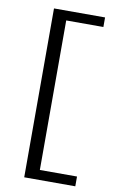

<svg xmlns="http://www.w3.org/2000/svg" viewBox="-88 -747 510 870"><g transform="rotate(10 167.0 -312.5)"><path d="M323 31V76H88V-701H323V-657H152V31Z"/></g></svg>

Font: Arsenal
Style: Regular
Weight: 400
Designer: Andrij Shevchenko
Foundry: Stairsfor.com
Version: Version 1.000